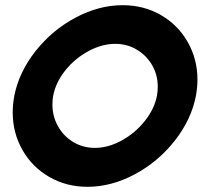

<svg xmlns="http://www.w3.org/2000/svg" viewBox="-20 -710 810 740"><path d="M29 -277Q29 -307 35 -340Q53 -432 117 -513Q181 -594 271 -642Q361 -690 453 -690Q534 -690 600 -652Q666 -614 703.5 -548Q741 -482 741 -403Q741 -373 735 -340Q717 -248 653 -167Q589 -86 499 -38Q409 10 317 10Q236 10 170 -28Q104 -66 66.5 -132Q29 -198 29 -277ZM182 -307Q182 -262 203.5 -223.5Q225 -185 262.5 -162.5Q300 -140 346 -140Q397 -140 449 -168.5Q501 -197 538 -243.5Q575 -290 585 -341Q588 -359 588 -376Q588 -421 566.5 -458.5Q545 -496 507.5 -518.5Q470 -541 424 -541Q373 -541 321 -513Q269 -485 232 -439Q195 -393 185 -341Q182 -325 182 -307Z"/></svg>

Font: Teachers
Style: Bold Italic
Weight: 700
Designer: Alfredo Marco Pradil & Chank Diesel
Version: Version 0.009